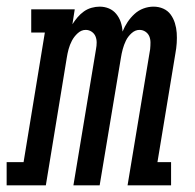

<svg xmlns="http://www.w3.org/2000/svg" viewBox="-67 -558 587 578"><path d="M-47 0V-70H4L68 -460H27V-530H158L151 -485Q151 -485 151 -485Q151 -485 151 -485Q158 -496 166.5 -506Q175 -516 185.5 -523.5Q196 -531 208.5 -534.5Q221 -538 233 -538Q233 -538 233 -538Q233 -538 233 -538Q248 -538 261 -532.5Q274 -527 283 -516Q292 -505 296.5 -491.5Q301 -478 302 -463Q308 -478 317 -491.5Q326 -505 338 -516Q350 -527 365 -532.5Q380 -538 395 -538Q395 -538 395 -538Q395 -538 395 -538Q411 -538 424.5 -532Q438 -526 446.5 -514.5Q455 -503 459.5 -488.5Q464 -474 465 -459Q466 -444 465 -428.5Q464 -413 461 -397L407 -70H448V0H317L385 -410Q386 -420 386 -430Q386 -440 382.5 -448.5Q379 -457 371 -462.5Q363 -468 353 -468Q340 -468 329 -458Q318 -448 312 -435.5Q306 -423 302.5 -410Q299 -397 297 -384L233 0H154L222 -410Q224 -420 224 -430Q224 -440 220.5 -448.5Q217 -457 209 -462.5Q201 -468 191 -468Q178 -468 167 -458Q156 -448 149.5 -435.5Q143 -423 139.5 -410Q136 -397 134 -384L71 0Z"/></svg>

Font: Iosevka Curly Slab Oblique
Style: Regular
Weight: 400
Italic angle: -9°
Monospace: yes
Designer: Belleve Invis
Foundry: Belleve Invis
Version: Version 11.1.0; ttfautohint (v1.8.3)